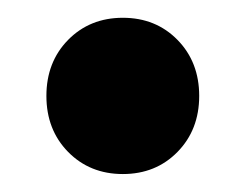

<svg xmlns="http://www.w3.org/2000/svg" viewBox="-20 -188 284 216"><path d="M179.7 -17.1Q155.3 7.8 118.2 7.8Q81.1 7.8 56.6 -17.1Q32.2 -42 32.2 -80.1Q32.2 -118.2 56.6 -143.1Q81.1 -168 118.2 -168Q155.3 -168 179.7 -143.1Q204.1 -118.2 204.1 -80.1Q204.1 -42 179.7 -17.1Z"/></svg>

Font: Apfel Grotezk
Style: Bold
Weight: 700
Designer: Luigi Gorlero
Foundry: Collletttivo
Version: Version 2.000;FEAKit 1.0